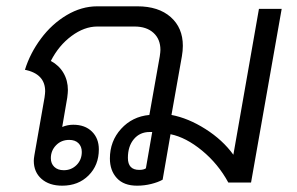

<svg xmlns="http://www.w3.org/2000/svg" viewBox="-20 -578 939 608"><path d="M872 -550 775 0H703Q671 -59 620 -101Q569 -143 520 -153L495 -9Q481 -1 459 4.5Q437 10 414 10Q372 10 350 -14Q328 -38 328 -76Q328 -131 363.5 -170Q399 -209 453 -214L486 -400Q488 -414 488 -420Q488 -454 466 -474Q444 -494 406 -494H288Q247 -494 206.5 -464Q166 -434 141 -385Q167 -371 181 -347Q195 -323 195 -293Q195 -285 193 -269L177 -176Q194 -183 212 -183Q249 -183 271 -161.5Q293 -140 293 -105Q293 -55 260.5 -22.5Q228 10 177 10Q136 10 111.5 -11.5Q87 -33 87 -69Q87 -75 89 -87L121 -269Q123 -283 123 -289Q123 -344 59 -357Q75 -409 109.5 -455.5Q144 -502 191 -530Q238 -558 288 -558H415Q482 -558 520.5 -524Q559 -490 559 -433Q559 -417 556 -400L523 -214Q576 -204 630.5 -169.5Q685 -135 719 -88L800 -550ZM462 -160H454Q423 -160 404 -137.5Q385 -115 385 -78Q385 -40 421 -40Q435 -40 442 -45ZM141 -77Q141 -60 152 -49.5Q163 -39 182 -39Q206 -39 222.5 -55.5Q239 -72 239 -97Q239 -114 228.5 -124.5Q218 -135 199 -135Q174 -135 157.5 -118Q141 -101 141 -77Z"/></svg>

Font: Bai Jamjuree
Style: Italic
Weight: 400
Italic angle: -10°
Version: Version 1.000; ttfautohint (v1.6)